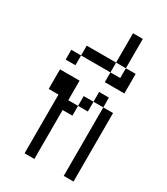

<svg xmlns="http://www.w3.org/2000/svg" viewBox="-213 -969 925 1062"><g transform="rotate(30 250.0 -437.5)"><path d="M125 -375Q125 -375 125 0H187.5V-312.5H250V-375H187.5Q187.5 -375 187.5 -500H62.5Q62.5 -500 62.5 -375ZM375 -437.5V0H437.5V-437.5ZM250 -375H312.5V-437.5H250ZM312.5 -437.5H375V-500H312.5Z M125 -625H62.5V-562.5H125ZM125 -625H312.5V-562.5H437.5Q437.5 -562.5 437.5 -687.5H375V-625H312.5V-687.5H125Z M312.5 -875V-687.5H375V-875Z"/></g></svg>

Font: CalcUnifontExMono
Style: Regular
Weight: 500
Version: Version 15.0.06